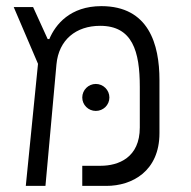

<svg xmlns="http://www.w3.org/2000/svg" viewBox="-20 -609 626 629"><path d="M64.5 0H128.9L165 -398.4C172.4 -478 228.5 -524.4 308.1 -524.4C414.1 -524.4 438 -440.9 438 -324.2V-191.4C438 -92.3 367.7 -65.9 309.6 -65.9H249.5V0H328.6C412.6 0 502.4 -47.9 502.4 -172.9V-346.7C502.4 -463.9 467.3 -588.9 312 -588.9C210 -588.9 161.6 -528.8 141.6 -481H136.2L88.4 -585.9H24.9L104.5 -399.9ZM293.9 -245.6C318.4 -245.6 338.4 -265.1 338.4 -289.6C338.4 -314 318.4 -334 293.9 -334C269.5 -334 249.5 -314 249.5 -289.6C249.5 -265.1 269.5 -245.6 293.9 -245.6Z"/></svg>

Font: Cascadia Code Light
Style: Regular
Weight: 300
Monospace: yes
Designer: Aaron Bell
Foundry: Saja Typeworks
Version: Version 2404.023